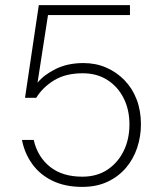

<svg xmlns="http://www.w3.org/2000/svg" viewBox="-20 -720 633 752"><path d="M302 12Q235 12 185.5 -12Q136 -36 106 -78Q76 -120 66 -172H112Q127 -106 175.5 -67Q224 -28 302 -28Q360 -28 401 -55.5Q442 -83 464.5 -129Q487 -175 487 -233Q487 -290 464.5 -335Q442 -380 401 -406.5Q360 -433 304 -433Q237 -433 192 -405.5Q147 -378 122 -337H78L132 -700H489V-661H168L127 -396Q152 -427 198.5 -450Q245 -473 307 -473Q355 -473 395.5 -455.5Q436 -438 467 -406.5Q498 -375 515 -331Q532 -287 532 -233Q532 -186 517.5 -142Q503 -98 474 -63.5Q445 -29 402 -8.5Q359 12 302 12Z"/></svg>

Font: DM Sans 10pt ExtraLight
Style: Regular
Weight: 250
Version: Version 4.004;gftools[0.9.30]